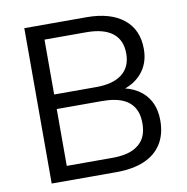

<svg xmlns="http://www.w3.org/2000/svg" viewBox="-79 -782 834 858"><g transform="rotate(-10 338.0 -352.5)"><path d="M87 0V-705H369Q477 -705 537 -657Q597 -609 597 -521Q597 -455 558.5 -411Q520 -367 454 -353V-367Q504 -361 540 -338.5Q576 -316 595 -279.5Q614 -243 614 -194Q614 -131 586.5 -87.5Q559 -44 507 -22Q455 0 381 0ZM167 -66H373Q405 -66 430.5 -71Q456 -76 475 -86.5Q494 -97 507 -112Q520 -127 526.5 -148Q533 -169 533 -195Q533 -222 526.5 -242.5Q520 -263 507 -278.5Q494 -294 475 -304Q456 -314 430.5 -319Q405 -324 373 -324H167ZM167 -390H357Q435 -390 475.5 -422Q516 -454 516 -514Q516 -576 475.5 -607.5Q435 -639 357 -639H167Z"/></g></svg>

Font: Nunito Sans 12pt ExtraLight 12pt
Style: Regular
Weight: 400
Version: Version 3.101;gftools[0.9.27]